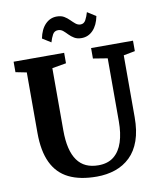

<svg xmlns="http://www.w3.org/2000/svg" viewBox="-102 -1041 946 1130"><g transform="rotate(-10 371.5 -476.5)"><path d="M385 8Q284.5 8 217.8 -25Q151 -58 117.8 -127.8Q84.5 -197.5 84.5 -306.5V-667.5L19 -680.5V-743H321V-680.5L237 -666V-294Q237 -233 247.8 -188.2Q258.5 -143.5 279.8 -114Q301 -84.5 332.5 -70.2Q364 -56 405.5 -56Q462.5 -56 498.2 -85Q534 -114 551 -166.5Q568 -219 568 -290V-666.5L482 -680.5V-743H732.5V-680.5L664 -667.5V-298Q664 -216.5 643.5 -158.5Q623 -100.5 585 -63.8Q547 -27 496 -9.5Q445 8 385 8ZM438 -810.5Q412 -810.5 394.5 -821Q377 -831.5 364 -845.2Q351 -859 338.2 -869.8Q325.5 -880.5 308.5 -880.5Q286.5 -880.5 276 -861.5Q265.5 -842.5 258 -816.5L207 -848.5Q217.5 -902 246.2 -931.5Q275 -961 314.5 -961Q341 -961 358.5 -950.5Q376 -940 389.5 -926.2Q403 -912.5 416 -901.8Q429 -891 445 -890.5Q466 -890.5 476.5 -910Q487 -929.5 494.5 -955.5L545.5 -923Q535 -870 506.5 -840.2Q478 -810.5 438 -810.5Z"/></g></svg>

Font: Merriweather Light 18pt
Style: Bold
Weight: 700
Version: Version 2.100